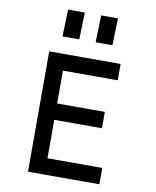

<svg xmlns="http://www.w3.org/2000/svg" viewBox="-119 -1264 1102 1355"><g transform="rotate(10 432.5 -587.0)"><path d="M494.1 -1174.8 488.3 -981.4H608.4L614.3 -1174.8ZM256.8 -1174.8 251 -981.4H371.1L377 -1174.8ZM176.8 1H688.5V-116.2H295.9V-391.6H637.7V-508.8H295.9V-744.1H688.5V-861.3H176.8Z"/></g></svg>

Font: OCR-B
Style: Regular
Weight: 400
Version: 1.1